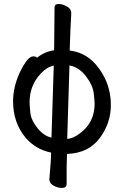

<svg xmlns="http://www.w3.org/2000/svg" viewBox="-20 -740 614 954"><path d="M235.8 -56.2 247.1 -414.1Q212.9 -407.2 183.1 -375Q127 -315.9 127 -231.9Q127 -215.8 130.9 -179Q134.8 -142.1 166.7 -103Q198.7 -64 235.8 -56.2ZM314 -49.8Q343.8 -51.8 377.9 -78.1Q449.7 -131.3 450.2 -224.1Q450.2 -238.3 445.6 -277.6Q440.9 -316.9 407 -361.3Q373 -405.8 325.2 -415ZM287.1 193.8Q268.1 193.8 247.6 183.3Q227.1 172.9 225.1 152.8Q233.9 54.7 233.9 18.1Q157.7 2.9 106.9 -56.2Q44.9 -130.4 44.9 -236.8Q44.9 -305.7 77.1 -377Q116.2 -460 145 -460Q158.2 -460 164.1 -453.1Q202.1 -483.9 249 -490.2L251 -704.1Q251 -720.2 272.9 -720.2Q289.1 -720.2 311.5 -708.5Q334 -696.8 334 -672.9Q330.1 -607.9 326.2 -488.8Q431.2 -476.6 492.2 -368.2Q531.2 -299.3 530.8 -216.8Q530.8 -127.9 475.3 -53.5Q419.9 21 313 24.9L311 91.8V173.8Q311 193.8 287.1 193.8Z"/></svg>

Font: LXGW WenKai Screen R
Style: Regular
Weight: 400
Designer: Fontworks Inc.
Version: Version 1.235;May 31, 2022